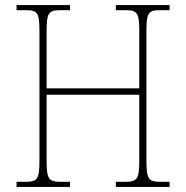

<svg xmlns="http://www.w3.org/2000/svg" viewBox="-20 -734 730 754"><path d="M45 0H255V-20H219C170 -20 163 -31 163 -108V-362H527V-108C527 -31 520 -20 471 -20H435V0H646V-20H610C562 -20 555 -31 555 -108V-606C555 -683 561 -694 609 -694H646V-714H435V-694H472C521 -694 527 -683 527 -606V-387H163V-606C163 -683 169 -694 218 -694H255V-714H45V-694H81C129 -694 135 -683 135 -606V-108C135 -31 128 -20 80 -20H45Z"/></svg>

Font: Noto Serif SemiCondensed Thin
Style: Regular
Weight: 100
Width: 4
Designer: Monotype Design Team
Foundry: Monotype Imaging Inc.
Version: Version 2.015